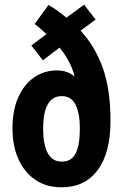

<svg xmlns="http://www.w3.org/2000/svg" viewBox="-20 -785 521 815"><path d="M186 -764Q221 -744 262 -710L337 -765L386 -702L322 -655Q385 -586 417 -495Q449 -404 449 -271Q449 -137 395 -63.5Q341 10 241 10Q176 10 129.5 -22Q83 -54 58 -110Q33 -166 33 -240Q33 -318 58 -373Q83 -428 125.5 -457Q168 -486 221 -486Q266 -486 294 -462L296 -464Q287 -497 271.5 -525.5Q256 -554 233 -583L162 -529L113 -592L177 -640Q163 -653 152 -663Q141 -673 127 -683ZM242 -377Q163 -377 163 -237Q163 -174 182 -136.5Q201 -99 242 -99Q284 -99 301.5 -134.5Q319 -170 319 -241Q319 -303 301 -340Q283 -377 242 -377Z"/></svg>

Font: Noto Sans Sinhala ExtraCondensed
Style: Bold
Weight: 700
Width: 2
Designer: Jelle Bosma - Monotype Design Team
Foundry: Monotype Imaging Inc.
Version: Version 2.006; ttfautohint (v1.8.4.7-5d5b)